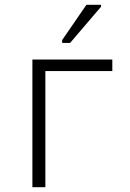

<svg xmlns="http://www.w3.org/2000/svg" viewBox="-20 -780 540 800"><path d="M115 0V-532H448V-484H169V0ZM239 -601V-613L340 -760H401V-752L272 -601Z"/></svg>

Font: Noto Sans Mono ExtraCondensed Light
Style: Regular
Weight: 300
Width: 2
Designer: Monotype Design Team
Foundry: Monotype Imaging Inc.
Version: Version 2.014; ttfautohint (v1.8.4.7-5d5b)